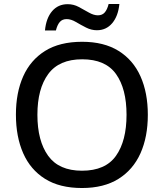

<svg xmlns="http://www.w3.org/2000/svg" viewBox="-20 -935 824 965"><path d="M723 -358Q723 -247 686 -164.5Q649 -82 575.5 -36Q502 10 392 10Q280 10 206.5 -36Q133 -82 96.5 -165Q60 -248 60 -359Q60 -469 96.5 -551Q133 -633 206.5 -679Q280 -725 393 -725Q502 -725 575.5 -679.5Q649 -634 686 -551.5Q723 -469 723 -358ZM168 -358Q168 -227 222 -152Q276 -77 392 -77Q510 -77 563 -152Q616 -227 616 -358Q616 -489 563 -563Q510 -637 393 -637Q277 -637 222.5 -563Q168 -489 168 -358ZM206 -782Q212 -844 242 -879Q272 -914 320 -914Q350 -914 376 -900Q402 -886 426.5 -872Q451 -858 472 -858Q494 -858 506.5 -872.5Q519 -887 526 -915H580Q574 -854 544 -818.5Q514 -783 467 -783Q439 -783 412.5 -796.5Q386 -810 361.5 -824.5Q337 -839 315 -839Q293 -839 280.5 -824.5Q268 -810 261 -782Z"/></svg>

Font: Noto Sans New Tai Lue Medium
Style: Regular
Weight: 500
Version: Version 2.003